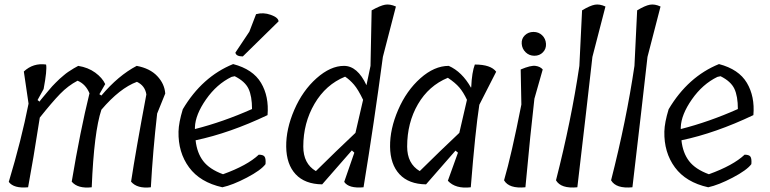

<svg xmlns="http://www.w3.org/2000/svg" viewBox="-20 -833 3424 854"><path d="M388 0Q326 7 299 -25Q337 -252 378 -418Q361 -459 325 -474Q283 -452 247.5 -415.5Q212 -379 157 -310Q127 -117 105 0Q41 6 19 -24Q75 -210 107 -372L86 -515Q128 -554 185 -546Q190 -522 174 -437L147 -388L156 -381Q157 -384 171.5 -401Q186 -418 197 -431.5Q208 -445 212.5 -449.5Q217 -454 228 -465.5Q239 -477 245.5 -482.5Q252 -488 263 -497.5Q274 -507 283 -513Q310 -531 328 -540Q372 -533 403.5 -510Q435 -487 448 -459L422 -414L431 -408Q506 -497 588 -540Q647 -529 679.5 -494.5Q712 -460 715 -417L679 -328Q660 -162 651 0Q590 7 563 -25Q584 -163 631 -413Q625 -452 589 -469Q513 -441 431 -345Q398 -246 388 0Z M1017 -548Q1105 -525 1141 -464.5Q1177 -404 1170 -321Q1002 -241 850 -209Q856 -153 884 -116.5Q912 -80 972 -58Q1080 -97 1131 -145Q1151 -145 1157 -136Q1163 -127 1161 -103Q1141 -76 1078 -43Q1015 -10 969 0Q870 -22 821 -88.5Q772 -155 774 -248Q775 -288 793 -347Q879 -492 1017 -548ZM847 -267V-259Q973 -291 1101 -348Q1101 -405 1085.5 -438Q1070 -471 1024 -494L1010 -491Q944 -459 896.5 -391Q849 -323 847 -267ZM1219 -738 1060 -582Q1030 -582 1027 -599L1089 -692L1119 -770Q1151 -779 1184.5 -767Q1218 -755 1219 -738Z M1545 -164 1413 -13Q1336 -14 1295 -58Q1254 -102 1253 -180.5Q1252 -259 1289 -344.5Q1326 -430 1388 -485Q1450 -540 1510 -540Q1570 -540 1610 -454Q1622 -510 1628 -540L1633 -787Q1671 -808 1692.5 -812Q1714 -816 1741 -804L1683 -580Q1644 -287 1597 0Q1531 6 1511 -24L1556 -154ZM1329 -181Q1329 -105 1385 -72Q1476 -162 1561 -242L1595 -389Q1573 -435 1554.5 -456.5Q1536 -478 1515 -492Q1429 -457 1379 -371.5Q1329 -286 1329 -181Z M2006 -163 1875 -13Q1798 -14 1757 -58Q1716 -102 1715 -180.5Q1714 -259 1751 -344.5Q1788 -430 1850 -485Q1912 -540 1976 -540Q2035 -514 2075 -443L2076 -446Q2079 -512 2092 -546Q2163 -546 2187 -514L2112 -367Q2094 -251 2074 0Q2006 8 1972 -29L2017 -154ZM1791 -181Q1791 -105 1847 -72Q1938 -162 2023 -242L2057 -389Q2041 -423 2023 -444Q2005 -465 1972 -487Q1887 -452 1839 -369.5Q1791 -287 1791 -181Z M2299 -368 2296 -524Q2341 -543 2362 -540Q2383 -537 2394 -524L2357 -394Q2340 -249 2317 0Q2244 7 2222 -31Q2255 -144 2299 -368ZM2408.5 -638.5Q2410 -616 2395 -600.5Q2380 -585 2357 -585Q2334 -585 2318 -600.5Q2302 -616 2300.5 -638.5Q2299 -661 2314.5 -676Q2330 -691 2353 -691Q2376 -691 2391.5 -676Q2407 -661 2408.5 -638.5Z M2557 -540 2569 -787Q2604 -808 2625.5 -812Q2647 -816 2673 -804L2615 -580Q2590 -357 2548 0Q2475 7 2453 -31Q2521 -297 2557 -540Z M2802 -540 2814 -787Q2849 -808 2870.5 -812Q2892 -816 2918 -804L2860 -580Q2835 -357 2793 0Q2720 7 2698 -31Q2766 -297 2802 -540Z M3178 -548Q3266 -525 3302 -464.5Q3338 -404 3331 -321Q3163 -241 3011 -209Q3017 -153 3045 -116.5Q3073 -80 3133 -58Q3241 -97 3292 -145Q3312 -145 3318 -136Q3324 -127 3322 -103Q3302 -76 3239 -43Q3176 -10 3130 0Q3031 -22 2982 -88.5Q2933 -155 2935 -248Q2936 -288 2954 -347Q3040 -492 3178 -548ZM3008 -267V-259Q3134 -291 3262 -348Q3262 -405 3246.5 -438Q3231 -471 3185 -494L3171 -491Q3105 -459 3057.5 -391Q3010 -323 3008 -267Z"/></svg>

Font: Tillana
Style: Regular
Weight: 400
Designer: Lipi Raval (Devanagari, Latin), Jonny Pinhorn (Latin)
Foundry: Indian Type Foundry
Version: Version 2.002;PS 1.0;hotconv 1.0.79;makeotf.lib2.5.61930; tt